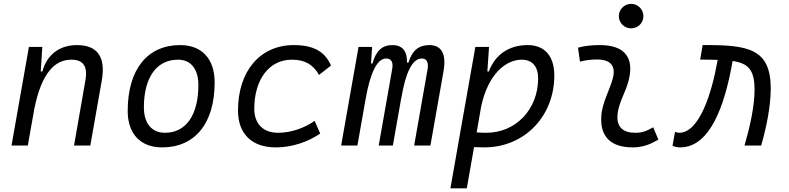

<svg xmlns="http://www.w3.org/2000/svg" viewBox="-20 -764 4142 1008"><path d="M40.5 0H126L160.2 -192.9C199.2 -384.8 269.5 -450.7 355 -450.7C417.5 -450.7 440.9 -414.6 428.7 -344.2L368.7 0H454.1L514.2 -340.3C536.1 -463.4 492.7 -527.3 384.3 -527.3C292.5 -527.3 226.1 -477.1 202.6 -388.7H193.8L202.1 -517.6H131.8Z M831.1 9.8C1004.4 9.8 1106.9 -117.2 1106.9 -331.5C1106.9 -455.1 1039.6 -527.3 925.8 -527.3C752.9 -527.3 650.4 -398.4 650.4 -181.2C650.4 -61 717.8 9.8 831.1 9.8ZM846.2 -66.9C776.9 -66.9 735.4 -116.2 735.4 -200.2C735.4 -357.4 802.2 -450.7 914.6 -450.7C982.4 -450.7 1021.5 -400.9 1021.5 -317.4C1021.5 -159.7 956.1 -66.9 846.2 -66.9Z M1440.4 -66.9C1361.8 -66.9 1315.4 -113.3 1314.9 -192.4C1315.4 -348.1 1393.6 -450.7 1512.2 -450.7C1578.1 -450.7 1623.5 -426.8 1654.8 -370.6L1717.8 -419.9C1686 -493.7 1625 -527.3 1522.5 -527.3C1345.7 -527.3 1229.5 -391.1 1229.5 -183.6C1229.5 -61 1302.2 9.8 1428.2 9.8C1513.2 9.8 1597.7 -19 1661.1 -63L1631.8 -129.4C1578.1 -91.8 1508.3 -66.9 1440.4 -66.9Z M1933.6 -517.6H1862.3L1771 0H1856.4L1899.4 -243.7V-242.7C1922.9 -380.9 1960 -457 2007.3 -457C2034.7 -457 2045.9 -437.5 2038.6 -399.4L1968.3 0H2042.5L2086.9 -251V-249C2109.4 -383.3 2145 -457 2194.3 -457C2220.7 -457 2231 -436.5 2224.6 -399.4L2154.3 0H2239.7L2308.6 -390.6C2324.2 -480.5 2298.3 -527.3 2233.9 -527.3C2179.7 -527.3 2143.6 -500 2124.5 -435.5H2116.7C2118.2 -498 2091.3 -527.3 2039.1 -527.3C1987.8 -527.3 1953.6 -498 1935.5 -430.7H1927.7Z M2430.7 224.6 2468.8 8.3C2486.8 9.3 2504.4 9.8 2522.5 9.8C2732.4 9.8 2890.1 -152.3 2890.1 -367.7C2890.1 -469.7 2839.4 -527.3 2750.5 -527.3C2649.4 -527.3 2578.6 -475.1 2546.4 -388.7H2538.6L2547.4 -517.6H2475.6L2384.3 -1V-0.5C2384.3 -0.5 2384.3 -0.5 2384.3 -0.5L2344.7 224.6ZM2482.4 -68.8 2506.3 -206.1C2543.5 -377 2636.2 -450.7 2719.7 -450.7C2773.9 -450.7 2805.2 -415 2805.2 -353C2805.2 -189.9 2688 -66.9 2533.2 -66.9C2514.6 -66.9 2497.6 -67.9 2482.4 -68.8Z M3409.2 -95.7C3372.6 -74.7 3350.1 -66.9 3314.9 -66.9C3250 -66.9 3217.8 -98.1 3221.7 -157.7C3226.1 -225.6 3264.6 -275.4 3281.2 -345.2C3310.5 -464.4 3256.3 -527.3 3129.9 -527.3C3091.3 -527.3 3052.7 -524.4 3014.6 -513.7L3024.9 -440.4C3054.7 -448.2 3084.5 -451.7 3114.3 -451.7C3184.6 -451.7 3213.9 -418.5 3197.8 -355C3182.6 -293.9 3141.1 -226.1 3136.7 -153.3C3129.9 -46.4 3187 9.8 3302.2 9.8C3357.4 9.8 3397.9 -8.3 3436.5 -31.2ZM3293.5 -615.2C3329.1 -615.2 3357.9 -643.6 3357.9 -679.2C3357.9 -714.8 3329.1 -743.7 3293.5 -743.7C3257.8 -743.7 3229 -714.8 3229 -679.2C3229 -643.6 3257.8 -615.2 3293.5 -615.2Z M3888.7 0H3976.1C4001.5 -85.9 4026.4 -203.6 4026.4 -298.8C4026.4 -509.3 3908.2 -528.8 3668.9 -527.3L3655.8 -451.2C3689.9 -450.7 3720.2 -450.7 3747.6 -449.7L3745.1 -436C3717.3 -279.8 3652.8 -66.9 3545.9 -66.9C3538.6 -66.9 3536.1 -67.9 3523.9 -71.8L3510.7 1C3525.4 7.8 3538.1 9.8 3550.8 9.8C3709.5 9.8 3784.7 -214.8 3823.2 -427.2L3826.2 -443.8C3910.6 -431.2 3941.4 -395.5 3941.4 -292C3941.4 -204.1 3915.5 -92.3 3888.7 0Z"/></svg>

Font: Cascadia Mono NF SemiLight
Style: Italic
Weight: 350
Italic angle: -10°
Monospace: yes
Designer: Aaron Bell
Foundry: Saja Typeworks
Version: Version 2404.023